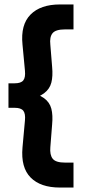

<svg xmlns="http://www.w3.org/2000/svg" viewBox="-20 -746 382 862"><path d="M249 96Q162 96 117.5 51Q73 6 81 -84L92 -205Q95 -236 84.5 -249Q74 -262 46 -262H18V-372H46Q74 -372 84.5 -385Q95 -398 92 -429L81 -546Q72 -635 117 -680.5Q162 -726 249 -726H310V-614H272Q230 -614 216 -597Q202 -580 206 -545L214 -446Q218 -404 210.5 -375Q203 -346 177.5 -327Q152 -308 104 -296V-334Q152 -324 177.5 -305.5Q203 -287 210.5 -258Q218 -229 214 -187L206 -85Q203 -51 216.5 -33.5Q230 -16 272 -16H310V96Z"/></svg>

Font: Outfit Thin
Style: Bold
Weight: 700
Version: Version 1.100;gftools[0.9.27]